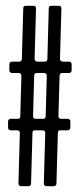

<svg xmlns="http://www.w3.org/2000/svg" viewBox="-20 -681 275 661"><path d="M226.6 -438.5Q226.6 -434.6 224.1 -432.1Q221.7 -429.7 217.8 -429.7H193.8Q190.4 -429.7 187.7 -427.2Q185.1 -424.8 185.1 -420.9L181.2 -280.8Q181.2 -276.9 183.6 -274.4Q186 -272 189.9 -272H213.4Q217.3 -272 219.7 -269.5Q222.2 -267.1 222.2 -263.2V-241.2Q222.2 -237.8 219.7 -235.4Q216.8 -232.4 213.4 -232.4H188Q179.2 -232.4 179.2 -224.1L174.3 -48.8Q174.3 -44.9 171.6 -42.5Q168.9 -40 165.5 -40H139.6Q136.2 -40 133.3 -43Q130.9 -45.4 130.9 -49.3L135.7 -223.6Q135.7 -227.5 133.3 -230Q130.9 -232.4 127 -232.4H100.6Q91.8 -232.4 91.8 -224.1L86.9 -48.8Q86.9 -44.9 84.5 -42.5Q82 -40 78.1 -40H51.8Q48.8 -40 45.9 -43Q43.5 -45.4 43.5 -49.3L48.3 -223.6Q48.3 -227.5 45.9 -230Q43.5 -232.4 39.6 -232.4H16.6Q12.7 -232.4 10.3 -234.9Q7.8 -237.3 7.8 -241.2V-263.2Q7.8 -266.6 10.3 -269.3Q12.7 -272 16.6 -272H41Q49.8 -272 49.8 -280.3L53.7 -420.4Q53.7 -424.3 51.3 -426.8Q48.3 -429.7 44.9 -429.7H21Q17.6 -429.7 15.1 -432.1Q12.2 -435.1 12.2 -438.5V-460Q12.2 -463.4 15.1 -466.3Q17.6 -468.8 21 -468.8H46.4Q49.8 -468.8 52.5 -471.2Q55.2 -473.6 55.2 -477.5L60.1 -652.8Q60.1 -661.1 68.8 -661.1H95.2Q99.1 -661.1 101.6 -658.7Q104 -656.2 104 -652.3L99.1 -478Q99.1 -474.1 101.6 -471.7Q104.5 -468.8 107.9 -468.8H134.3Q137.7 -468.8 140.4 -471.2Q143.1 -473.6 143.1 -477.5L147.9 -652.8Q147.9 -661.1 156.7 -661.1H182.6Q186.5 -661.1 189 -658.7Q191.4 -656.2 191.4 -652.3L186.5 -478Q186.5 -474.1 189 -471.7Q191.9 -468.8 195.3 -468.8H217.8Q221.7 -468.8 224.1 -466.3Q226.6 -463.9 226.6 -460ZM102.1 -272H128.4Q137.2 -272 137.2 -280.3L141.1 -420.4Q141.1 -424.3 138.7 -426.8Q135.7 -429.7 132.3 -429.7H106.4Q102.5 -429.7 100.1 -427.2Q97.7 -424.8 97.7 -420.9L93.8 -280.8Q93.8 -276.9 96.2 -274.4Q98.6 -272 102.1 -272Z"/></svg>

Font: Silence Rounded
Style: Regular
Weight: 400
Designer: Lilo Joris
Foundry: Lilo Joris
Version: Version 1.019;Fontself Maker 3.5.7